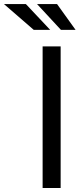

<svg xmlns="http://www.w3.org/2000/svg" viewBox="-119 -944 420 964"><path d="M185.5 0H95V-711H185.5ZM260.5 -794H187L67 -923.5H167.5ZM133 -794H50.5L-99 -923.5H11Z"/></svg>

Font: Roberto Sans
Style: Regular
Weight: 400
Designer: Google (font) & Cristiano Sobral (main changes)
Version: Version 1.500; ttfautohint (v1.8.4.7-5d5b-dirty)